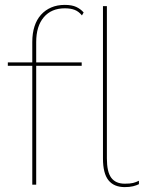

<svg xmlns="http://www.w3.org/2000/svg" viewBox="-20 -755 597 785"><path d="M245 -735Q274 -735 292 -726.5Q310 -718 322 -704L315 -692Q302 -708 285.5 -714.5Q269 -721 245 -721Q190 -721 159 -684.5Q128 -648 128 -583V-500V-491V0H112V-583Q112 -619 121 -647Q130 -675 147.5 -694.5Q165 -714 189.5 -724.5Q214 -735 245 -735ZM314 -500V-486H12V-500ZM417 -730V-107Q417 -52 435 -28Q453 -4 490 -4Q512 -4 524 -7Q536 -10 548 -16V-2Q538 3 524 6.5Q510 10 490 10Q446 10 423.5 -18Q401 -46 401 -107V-730Z"/></svg>

Font: Work Sans Thin
Style: Regular
Weight: 250
Designer: Wei Huang
Foundry: Wei Huang
Version: Version 2.012